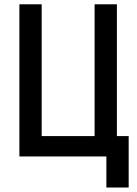

<svg xmlns="http://www.w3.org/2000/svg" viewBox="-20 -713 626 875"><path d="M68.4 0H464.8V141.6H566.4V-92.8H512.7V-693.4H411.1V-92.8H169.9V-693.4H68.4Z"/></svg>

Font: Cascadia Code PL
Style: Regular
Weight: 400
Monospace: yes
Designer: Aaron Bell
Foundry: Saja Typeworks
Version: Version 2404.023